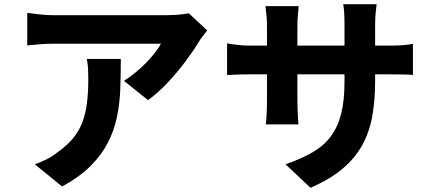

<svg xmlns="http://www.w3.org/2000/svg" viewBox="-20 -821 2040 909"><path d="M961 -677Q953 -667 940 -650Q927 -633 920 -621Q896 -581 857.5 -529.5Q819 -478 773.5 -429.5Q728 -381 681 -347L567 -438Q596 -457 623.5 -479.5Q651 -502 674.5 -526.5Q698 -551 715.5 -574Q733 -597 742 -614Q729 -614 699 -614Q669 -614 627.5 -614Q586 -614 538.5 -614Q491 -614 443.5 -614Q396 -614 353.5 -614Q311 -614 279.5 -614Q248 -614 234 -614Q202 -614 174.5 -612Q147 -610 109 -606V-760Q139 -756 170.5 -752.5Q202 -749 234 -749Q248 -749 281 -749Q314 -749 358.5 -749Q403 -749 454 -749Q505 -749 555 -749Q605 -749 648 -749Q691 -749 721.5 -749Q752 -749 763 -749Q779 -749 801 -750Q823 -751 843.5 -753.5Q864 -756 874 -758ZM552 -542Q552 -470 549.5 -401Q547 -332 534 -268.5Q521 -205 491.5 -147Q462 -89 410 -36.5Q358 16 274 62L145 -43Q170 -52 198 -65.5Q226 -79 255 -102Q300 -134 328 -169Q356 -204 371 -245Q386 -286 392 -335.5Q398 -385 398 -446Q398 -471 397 -493.5Q396 -516 391 -542Z M1756 -437Q1756 -346 1742.5 -271Q1729 -196 1695 -134Q1661 -72 1601.5 -22Q1542 28 1450 68L1332 -43Q1406 -69 1459 -99.5Q1512 -130 1545.5 -174.5Q1579 -219 1595 -281.5Q1611 -344 1611 -433V-705Q1611 -736 1609.5 -760Q1608 -784 1605 -801H1763Q1761 -784 1758.5 -760Q1756 -736 1756 -705ZM1394 -792Q1393 -776 1390.5 -751.5Q1388 -727 1388 -696V-341Q1388 -318 1389 -297Q1390 -276 1391 -260Q1392 -244 1393 -232H1238Q1240 -244 1241 -260Q1242 -276 1243 -297Q1244 -318 1244 -341V-697Q1244 -720 1242 -743.5Q1240 -767 1237 -792ZM1055 -616Q1065 -614 1081 -611.5Q1097 -609 1118.5 -607Q1140 -605 1165 -605H1819Q1861 -605 1886.5 -607Q1912 -609 1935 -613V-466Q1916 -468 1888.5 -468.5Q1861 -469 1820 -469H1165Q1139 -469 1119 -468.5Q1099 -468 1083.5 -467Q1068 -466 1055 -466Z"/></svg>

Font: Noto Sans JP ExtraBold
Style: Regular
Weight: 800
Designer: Ryoko NISHIZUKA  (kana, bopomofo & ideographs); Paul D. Hunt (Latin, Greek & Cyrillic); Sandoll Communications , Soo-you
Foundry: Adobe
Version: Version 2.004-H2;hotconv 1.0.118;makeotfexe 2.5.65603